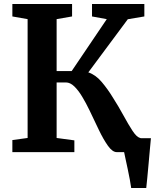

<svg xmlns="http://www.w3.org/2000/svg" viewBox="-20 -763 778 963"><path d="M42 0V-60.5L118.5 -71V-667L42 -680.5V-743H341.5V-680.5L264 -667V-406.5H339.5L515.5 -667L441.5 -680.5V-743H704V-680.5L621 -666.5L423 -400Q459.5 -388 490 -352Q520.5 -316 546 -274Q575 -228.5 599.5 -183.5Q624 -138.5 644.5 -107.2Q665 -76 681.5 -71.5L686 -70H737Q735 -50.5 732 -16.5Q729 17.5 725.5 56.2Q722 95 718.8 128.5Q715.5 162 713.5 180H638Q636 163.5 631.2 138.2Q626.5 113 620.8 86Q615 59 610 35.8Q605 12.5 602.5 0H565.5Q544 0 521.2 -32Q498.5 -64 475.5 -112Q452.5 -160 429.5 -208.5Q411.5 -246 392.2 -278Q373 -310 352.5 -329.8Q332 -349.5 310.5 -349.5H264V-71L353 -59V0Z"/></svg>

Font: Merriweather
Style: Bold
Weight: 700
Designer: Eben Sorkin
Foundry: Eben Sorkin
Version: Version 2.100; ttfautohint (v1.7.19-72a1) -l 8 -r 50 -G 200 